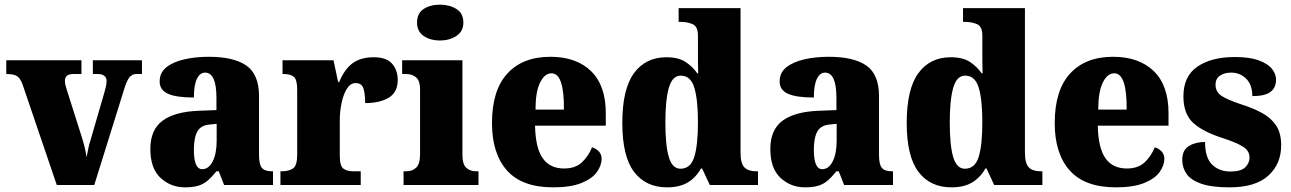

<svg xmlns="http://www.w3.org/2000/svg" viewBox="-20 -795 5548 825"><path d="M77 -432Q67 -459 53 -468Q39 -477 7 -477V-536H330V-477H297Q276 -477 267.5 -469.5Q259 -462 259 -448Q259 -437 262 -426Q265 -415 268 -406L328 -217Q337 -189 343 -165.5Q349 -142 352 -119Q356 -138 359.5 -157Q363 -176 369 -193L428 -396Q432 -411 435 -423Q438 -435 438 -449Q438 -460 429 -468.5Q420 -477 399 -477H379V-536H590V-477H565Q548 -477 536 -462.5Q524 -448 512 -407L385 0H224Z M775 10Q714 10 670 -30.5Q626 -71 626 -155Q626 -237 678 -276Q730 -315 834 -319L910 -322V-375Q910 -483 861 -483Q839 -483 826 -456Q813 -429 813 -376Q738 -376 702 -392Q666 -408 666 -445Q666 -483 695 -506Q724 -529 772 -540Q820 -551 877 -551Q985 -551 1039 -513Q1093 -475 1093 -382V-129Q1093 -89 1105 -74Q1117 -59 1149 -59H1153V0H943L920 -59H910Q889 -33 871 -18Q853 -3 830.5 3.5Q808 10 775 10ZM849 -68Q877 -68 894 -101.5Q911 -135 911 -191V-263L882 -260Q843 -257 828 -230Q813 -203 813 -151Q813 -68 849 -68Z M1185 0V-59H1190Q1222 -59 1239.5 -71.5Q1257 -84 1257 -131V-409Q1257 -453 1242.5 -465Q1228 -477 1198 -477H1194V-536H1413L1433 -442H1437Q1461 -499 1496 -524Q1531 -549 1586 -549Q1641 -549 1665 -521Q1689 -493 1689 -452Q1689 -398 1650 -375Q1611 -352 1549 -352Q1549 -393 1541.5 -415.5Q1534 -438 1508 -438Q1486 -438 1471 -414.5Q1456 -391 1448 -354Q1440 -317 1440 -278V-126Q1440 -82 1455.5 -70.5Q1471 -59 1497 -59H1530V0Z M1871 -621Q1829 -621 1800.5 -640.5Q1772 -660 1772 -698Q1772 -738 1800.5 -756.5Q1829 -775 1871 -775Q1911 -775 1941 -756.5Q1971 -738 1971 -698Q1971 -660 1941 -640.5Q1911 -621 1871 -621ZM1714 0V-59H1725Q1752 -59 1768.5 -75Q1785 -91 1785 -133V-410Q1785 -448 1768 -462.5Q1751 -477 1725 -477H1708V-536H1967V-130Q1967 -89 1983.5 -74Q2000 -59 2026 -59H2036V0Z M2357 10Q2223 10 2158.5 -62.5Q2094 -135 2094 -266Q2094 -407 2160 -479Q2226 -551 2345 -551Q2456 -551 2519.5 -489.5Q2583 -428 2583 -309V-255H2279Q2281 -159 2312 -115Q2343 -71 2404 -71Q2452 -71 2480 -97Q2508 -123 2524 -162Q2541 -157 2553 -144.5Q2565 -132 2565 -113Q2565 -84 2544.5 -55.5Q2524 -27 2478 -8.5Q2432 10 2357 10ZM2403 -324Q2404 -399 2391 -439.5Q2378 -480 2350 -480Q2320 -480 2300.5 -440Q2281 -400 2281 -324Z M2846 10Q2755 10 2704.5 -56.5Q2654 -123 2654 -267Q2654 -412 2704 -480.5Q2754 -549 2843 -549Q2895 -549 2925.5 -529Q2956 -509 2976 -480H2980Q2979 -502 2979 -533Q2979 -564 2979 -593V-642Q2979 -681 2956.5 -691Q2934 -701 2904 -701H2896V-760H3162V-140Q3162 -93 3178.5 -76Q3195 -59 3229 -59H3237V0H3030L2997 -71H2992Q2971 -33 2936 -11.5Q2901 10 2846 10ZM2904 -70Q2947 -70 2963 -120Q2979 -170 2979 -270Q2979 -366 2963.5 -418Q2948 -470 2905 -470Q2869 -470 2854 -418Q2839 -366 2839 -269Q2839 -169 2854 -119.5Q2869 -70 2904 -70Z M3439 10Q3378 10 3334 -30.5Q3290 -71 3290 -155Q3290 -237 3342 -276Q3394 -315 3498 -319L3574 -322V-375Q3574 -483 3525 -483Q3503 -483 3490 -456Q3477 -429 3477 -376Q3402 -376 3366 -392Q3330 -408 3330 -445Q3330 -483 3359 -506Q3388 -529 3436 -540Q3484 -551 3541 -551Q3649 -551 3703 -513Q3757 -475 3757 -382V-129Q3757 -89 3769 -74Q3781 -59 3813 -59H3817V0H3607L3584 -59H3574Q3553 -33 3535 -18Q3517 -3 3494.5 3.5Q3472 10 3439 10ZM3513 -68Q3541 -68 3558 -101.5Q3575 -135 3575 -191V-263L3546 -260Q3507 -257 3492 -230Q3477 -203 3477 -151Q3477 -68 3513 -68Z M4068 10Q3977 10 3926.5 -56.5Q3876 -123 3876 -267Q3876 -412 3926 -480.5Q3976 -549 4065 -549Q4117 -549 4147.5 -529Q4178 -509 4198 -480H4202Q4201 -502 4201 -533Q4201 -564 4201 -593V-642Q4201 -681 4178.5 -691Q4156 -701 4126 -701H4118V-760H4384V-140Q4384 -93 4400.5 -76Q4417 -59 4451 -59H4459V0H4252L4219 -71H4214Q4193 -33 4158 -11.5Q4123 10 4068 10ZM4126 -70Q4169 -70 4185 -120Q4201 -170 4201 -270Q4201 -366 4185.5 -418Q4170 -470 4127 -470Q4091 -470 4076 -418Q4061 -366 4061 -269Q4061 -169 4076 -119.5Q4091 -70 4126 -70Z M4775 10Q4641 10 4576.5 -62.5Q4512 -135 4512 -266Q4512 -407 4578 -479Q4644 -551 4763 -551Q4874 -551 4937.5 -489.5Q5001 -428 5001 -309V-255H4697Q4699 -159 4730 -115Q4761 -71 4822 -71Q4870 -71 4898 -97Q4926 -123 4942 -162Q4959 -157 4971 -144.5Q4983 -132 4983 -113Q4983 -84 4962.5 -55.5Q4942 -27 4896 -8.5Q4850 10 4775 10ZM4821 -324Q4822 -399 4809 -439.5Q4796 -480 4768 -480Q4738 -480 4718.5 -440Q4699 -400 4699 -324Z M5264 10Q5185 10 5140.5 -6Q5096 -22 5078 -48.5Q5060 -75 5060 -108Q5060 -150 5088.5 -167.5Q5117 -185 5158 -185Q5158 -117 5188.5 -87.5Q5219 -58 5267 -58Q5312 -58 5330.5 -76Q5349 -94 5349 -118Q5349 -147 5321.5 -164.5Q5294 -182 5236 -201Q5150 -228 5107.5 -266.5Q5065 -305 5065 -381Q5065 -468 5125.5 -509Q5186 -550 5286 -550Q5350 -550 5389 -535.5Q5428 -521 5445.5 -499Q5463 -477 5463 -453Q5463 -418 5439 -400Q5415 -382 5361 -382Q5361 -431 5334.5 -457Q5308 -483 5270 -483Q5241 -483 5222 -470Q5203 -457 5203 -431Q5203 -402 5226 -385Q5249 -368 5315 -346Q5366 -330 5404 -309Q5442 -288 5463.5 -255.5Q5485 -223 5485 -171Q5485 -90 5429.5 -40Q5374 10 5264 10Z"/></svg>

Font: Noto Serif Armenian SemiCondensed Black
Style: Regular
Weight: 900
Width: 4
Designer: Monotype Design Team
Foundry: Monotype Imaging Inc.
Version: Version 2.008; ttfautohint (v1.8.4.7-5d5b)